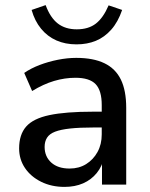

<svg xmlns="http://www.w3.org/2000/svg" viewBox="-20 -724 589 753"><path d="M233 9Q182 9 141.5 -11Q101 -31 78 -65Q55 -99 55 -142Q55 -196 82.5 -227.5Q110 -259 173.5 -272.5Q237 -286 345 -286H392V-224H346Q292 -224 255 -220Q218 -216 196 -207.5Q174 -199 164.5 -184Q155 -169 155 -148Q155 -110 181 -86.5Q207 -63 253 -63Q290 -63 318 -80.5Q346 -98 362.5 -128Q379 -158 379 -197V-312Q379 -369 355 -394Q331 -419 276 -419Q234 -419 192 -406.5Q150 -394 106 -367L75 -438Q101 -456 135 -469Q169 -482 206.5 -489.5Q244 -497 279 -497Q346 -497 389.5 -476Q433 -455 454 -412Q475 -369 475 -301V0H380V-109H389Q381 -72 359.5 -45.5Q338 -19 306 -5Q274 9 233 9ZM280 -550Q236 -550 201 -565.5Q166 -581 141 -611.5Q116 -642 104 -685L159 -704Q177 -655 206.5 -632Q236 -609 281 -609Q327 -609 356 -631.5Q385 -654 406 -703L459 -685Q443 -638 416.5 -608Q390 -578 356 -564Q322 -550 280 -550Z"/></svg>

Font: Nunito Sans 12pt SemiBold
Style: Regular
Weight: 600
Designer: Vernon Adams
Foundry: Vernon Adams
Version: Version 3.101;gftools[0.9.27]